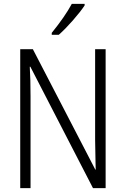

<svg xmlns="http://www.w3.org/2000/svg" viewBox="-20 -967 646 987"><path d="M458 0 136 -624H133Q137 -561 137 -472V0H84V-714H149L470 -95H472L471 -136Q469 -212 469 -247V-714H523V0ZM415 -939Q394 -907 354.5 -862Q315 -817 282 -788H246V-798Q314 -882 349 -947H415Z"/></svg>

Font: Noto Sans Display Light Narrow
Style: Regular
Weight: 300
Width: 4
Designer: Monotype Design team
Foundry: Monotype Imaging Inc.
Version: Version 1.000